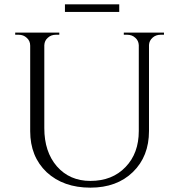

<svg xmlns="http://www.w3.org/2000/svg" viewBox="-20 -850 825 884"><path d="M279 -830H529V-795H279ZM735 -700V-690H719Q698 -690 683 -677Q667 -663 666 -643V-247Q666 -130 592 -58Q518 14 396 14Q272 14 195 -57Q119 -129 119 -246V-640Q119 -662 103 -676Q88 -690 66 -690H50V-700H253V-690H237Q215 -690 200 -676Q185 -663 184 -642V-260Q184 -151 242 -84Q301 -17 396 -17Q497 -17 558 -81Q619 -144 619 -247V-642Q618 -663 603 -676Q588 -690 566 -690H550V-700Z"/></svg>

Font: Cinzel(RUS BY LYAJKA)
Style: Regular
Weight: 400
Designer: Natanael Gama
Version: Version 1.001;PS 001.001;hotconv 1.0.56;makeotf.lib2.0.21325